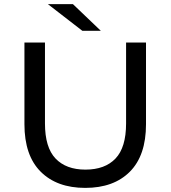

<svg xmlns="http://www.w3.org/2000/svg" viewBox="-20 -907 831 935"><path d="M395 8Q257 8 178 -71Q99 -150 99 -302V-700H199V-306Q199 -189 250.5 -135Q302 -81 396 -81Q491 -81 542.5 -135Q594 -189 594 -306V-700H691V-302Q691 -150 612.5 -71Q534 8 395 8ZM381 -757 213 -887H335L471 -757Z"/></svg>

Font: Montserrat Thin Medium
Style: Regular
Weight: 500
Version: Version 9.000